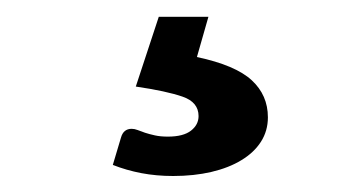

<svg xmlns="http://www.w3.org/2000/svg" viewBox="-20 -36 440 234"><path d="M220 33.5Q267 43.5 286.8 61.8Q306.5 80 306.5 107Q306.5 123.5 298 136.8Q289.5 150 274.2 159.2Q259 168.5 237.8 173.5Q216.5 178.5 191 178.5Q170.5 178.5 152.2 175Q134 171.5 117.5 165L127.5 131.5Q130.5 121 140.5 121Q144 121 147.8 122.5Q151.5 124 156.8 125.8Q162 127.5 168.8 129Q175.5 130.5 184.5 130.5Q203.5 130.5 212.8 123.2Q222 116 222 105.5Q222 88.5 202.5 81.8Q183 75 145.5 69.5L173.5 -15.5H234Z"/></svg>

Font: LatoLatin Semibold
Style: Regular
Weight: 600
Designer: Lukasz Dziedzic with Adam Twardoch and Botio Nikoltchev
Foundry: tyPoland Lukasz Dziedzic
Version: Version 2.015; 2015-08-06; http://www.latofonts.com/